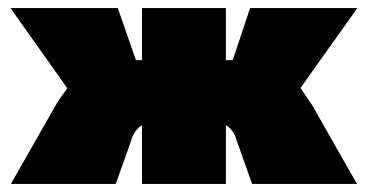

<svg xmlns="http://www.w3.org/2000/svg" viewBox="-20 -456 912 476"><path d="M754 -195 865 0H605L567 -107Q563 -123 554.5 -133Q546 -143 540 -145V0H332V-145Q325 -142 317 -132Q309 -122 305 -107L267 0H7L118 -195Q130 -215 147 -237L6 -436H272L317 -307H332V-436H540V-307H557L600 -436H866L725 -238Q747 -206 754 -195Z"/></svg>

Font: Ysabeau Black
Style: Regular
Weight: 900
Designer: Christian Thalmann (Catharsis Fonts)
Version: Version 0.003